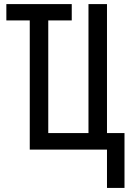

<svg xmlns="http://www.w3.org/2000/svg" viewBox="-20 -734 640 942"><path d="M216.8 -81.1H414.1V-713.9H504.9V-81.1H590.8V188H504.9V0H126V-633.8H11.2V-713.9H332V-633.8H216.8Z"/></svg>

Font: Apple Sans Adjectives
Style: Regular
Weight: 400
Monospace: yes
Foundry: Apple Sans Adjectives
Version: Version 0.01